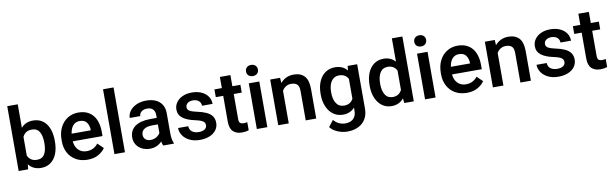

<svg xmlns="http://www.w3.org/2000/svg" viewBox="-54 -1364 7001 2187"><g transform="rotate(-10 3446.5 -271.0)"><path d="M525.4 -269V-258.8Q525.4 -179.7 501.7 -119.1Q478 -58.6 431.6 -24.4Q385.3 9.8 319.8 9.8Q228 9.8 175.8 -57.1L169.9 0H60.1V-750H181.6V-478Q232.4 -538.1 318.8 -538.1Q385.3 -538.1 431.9 -504.2Q478.5 -470.2 502 -409.7Q525.4 -349.1 525.4 -269ZM403.8 -269Q403.8 -345.7 377.2 -392.3Q350.6 -439 288.1 -439Q212.4 -439 181.6 -372.6V-156.7Q212.9 -89.4 289.1 -89.4Q350.1 -89.4 377 -135Q403.8 -180.7 403.8 -258.8Z M1069.8 -226.1H725.6Q729 -185.5 746.6 -154.3Q764.2 -123 794.2 -105.5Q824.2 -87.9 864.3 -87.9Q946.3 -87.9 996.1 -152.3L1061 -89.4Q1032.2 -46.9 981 -18.6Q929.7 9.8 856.9 9.8Q779.8 9.8 722.2 -23.7Q664.6 -57.1 633.8 -115.2Q603 -173.3 603 -245.6V-265.6Q603 -347.2 634.3 -408.9Q665.5 -470.7 720.2 -504.4Q774.9 -538.1 843.3 -538.1Q918 -538.1 968.8 -505.4Q1019.5 -472.7 1044.7 -413.8Q1069.8 -355 1069.8 -277.3ZM949.7 -323.2Q947.3 -374.5 921.9 -407.5Q896.5 -440.4 842.8 -440.4Q794.9 -440.4 765.6 -407.2Q736.3 -374 728 -314H949.7Z M1168 0V-750H1289.6V0Z M1855.5 -8.3V0H1731.4Q1723.6 -17.1 1717.8 -49.3Q1692.9 -22.5 1658.2 -6.3Q1623.5 9.8 1579.6 9.8Q1527.8 9.8 1486.8 -10.7Q1445.8 -31.2 1422.9 -67.4Q1399.9 -103.5 1399.9 -148.4Q1399.9 -232.9 1462.6 -277.8Q1525.4 -322.8 1640.6 -322.8H1713.9V-356.9Q1713.9 -398.9 1690.9 -422.6Q1668 -446.3 1623 -446.3Q1596.2 -446.3 1575.7 -437Q1555.2 -427.7 1543.9 -411.6Q1532.7 -395.5 1532.7 -375.5H1411.1Q1411.1 -418 1438.2 -455.3Q1465.3 -492.7 1515.4 -515.4Q1565.4 -538.1 1629.9 -538.1Q1690.4 -538.1 1736.8 -517.6Q1783.2 -497.1 1809.3 -456.1Q1835.4 -415 1835.4 -356V-123Q1835.4 -50.8 1855.5 -8.3ZM1713.9 -148.9V-247.6H1650.4Q1586.9 -247.6 1554.2 -224.6Q1521.5 -201.7 1521.5 -160.2Q1521.5 -127.9 1543 -107.7Q1564.5 -87.4 1603 -87.4Q1641.1 -87.4 1670.7 -105.5Q1700.2 -123.5 1713.9 -148.9Z M1950.7 -377.4Q1950.7 -420.9 1975.8 -457.8Q2001 -494.6 2047.6 -516.4Q2094.2 -538.1 2155.3 -538.1Q2220.2 -538.1 2268.3 -516.1Q2316.4 -494.1 2342.3 -455.8Q2368.2 -417.5 2368.2 -369.6H2246.6Q2246.6 -390.6 2236.1 -408.4Q2225.6 -426.3 2205.1 -437Q2184.6 -447.8 2155.3 -447.8Q2113.8 -447.8 2091.3 -429.2Q2068.8 -410.6 2068.8 -382.8Q2068.8 -365.2 2078.4 -353Q2087.9 -340.8 2111.3 -331.1Q2134.8 -321.3 2176.3 -312.5Q2240.7 -298.8 2283.2 -279.3Q2325.7 -259.8 2348.6 -228.5Q2371.6 -197.3 2371.6 -150.4Q2371.6 -104 2345 -67.4Q2318.4 -30.8 2269.5 -10.5Q2220.7 9.8 2156.7 9.8Q2087.4 9.8 2036.6 -15.6Q1985.8 -41 1959.5 -81.5Q1933.1 -122.1 1933.1 -167H2050.8Q2052.7 -122.6 2083.7 -101.6Q2114.7 -80.6 2158.7 -80.6Q2203.1 -80.6 2227.8 -97.9Q2252.4 -115.2 2252.4 -144Q2252.4 -162.6 2243.7 -175.8Q2234.9 -189 2210.2 -200.2Q2185.5 -211.4 2140.1 -220.7Q2049.3 -239.7 2000 -276.9Q1950.7 -314 1950.7 -377.4Z M2721.2 -95.7V-2Q2686 9.8 2642.1 9.8Q2577.6 9.8 2540.5 -25.9Q2503.4 -61.5 2503.4 -139.6V-438.5H2417.5V-528.3H2503.4V-657.2H2625V-528.3H2717.8V-438.5H2625V-147.9Q2625 -114.7 2638.7 -102.8Q2652.3 -90.8 2679.7 -90.8Q2699.2 -90.8 2721.2 -95.7Z M2944.8 -665.5Q2944.8 -637.7 2926.3 -619.6Q2907.7 -601.6 2876 -601.6Q2844.2 -601.6 2825.7 -619.4Q2807.1 -637.2 2807.1 -665.5Q2807.1 -693.8 2825.7 -712.2Q2844.2 -730.5 2876 -730.5Q2907.7 -730.5 2926.3 -712.2Q2944.8 -693.8 2944.8 -665.5ZM2814.9 0V-528.3H2936.5V0Z M3502 -340.8V0H3380.4V-341.8Q3380.4 -394.5 3357.7 -416.7Q3335 -439 3288.1 -439Q3253.9 -439 3227.1 -422.4Q3200.2 -405.8 3184.1 -376V0H3062.5V-528.3H3176.8L3180.7 -467.3Q3209 -501.5 3248 -519.8Q3287.1 -538.1 3334 -538.1Q3414.6 -538.1 3458.3 -491.5Q3502 -444.8 3502 -340.8Z M4068.4 -528.3V-15.1Q4068.4 55.2 4038.1 105.5Q4007.8 155.8 3953.1 181.9Q3898.4 208 3826.7 208Q3794.4 208 3757.3 199Q3720.2 189.9 3685.8 170.4Q3651.4 150.9 3629.4 121.1L3686 48.3Q3713.9 80.6 3748 96.4Q3782.2 112.3 3819.8 112.3Q3879.4 112.3 3913.1 79.8Q3946.8 47.4 3946.8 -12.7V-47.9Q3895.5 9.8 3811 9.8Q3747.6 9.8 3699.7 -24.9Q3651.9 -59.6 3625.7 -120.6Q3599.6 -181.6 3599.6 -258.3V-268.6Q3599.6 -348.6 3625.5 -409.7Q3651.4 -470.7 3699.5 -504.4Q3747.6 -538.1 3812 -538.1Q3902.8 -538.1 3953.1 -476.1L3958 -528.3ZM3946.8 -149.9V-379.9Q3914.1 -439 3842.8 -439Q3802.2 -439 3774.9 -416.5Q3747.6 -394 3734.4 -355.5Q3721.2 -316.9 3721.2 -268.6V-258.3Q3721.2 -183.6 3751.5 -136.7Q3781.7 -89.8 3841.8 -89.8Q3914.1 -89.8 3946.8 -149.9Z M4630.4 -750V0H4520.5L4514.6 -55.2Q4461.9 9.8 4373.5 9.8Q4311 9.8 4263.9 -24.9Q4216.8 -59.6 4191.4 -120.6Q4166 -181.6 4166 -258.3V-268.6Q4166 -348.6 4191.2 -409.7Q4216.3 -470.7 4263.4 -504.4Q4310.5 -538.1 4374.5 -538.1Q4457.5 -538.1 4508.8 -480V-750ZM4508.8 -153.3V-377Q4477.1 -439 4405.3 -439Q4345.7 -439 4316.7 -391.6Q4287.6 -344.2 4287.6 -268.6V-258.3Q4287.6 -183.1 4316.2 -136.5Q4344.7 -89.8 4404.3 -89.8Q4476.6 -89.8 4508.8 -153.3Z M4890.6 -665.5Q4890.6 -637.7 4872.1 -619.6Q4853.5 -601.6 4821.8 -601.6Q4790 -601.6 4771.5 -619.4Q4752.9 -637.2 4752.9 -665.5Q4752.9 -693.8 4771.5 -712.2Q4790 -730.5 4821.8 -730.5Q4853.5 -730.5 4872.1 -712.2Q4890.6 -693.8 4890.6 -665.5ZM4760.7 0V-528.3H4882.3V0Z M5456.5 -226.1H5112.3Q5115.7 -185.5 5133.3 -154.3Q5150.9 -123 5180.9 -105.5Q5210.9 -87.9 5251 -87.9Q5333 -87.9 5382.8 -152.3L5447.8 -89.4Q5418.9 -46.9 5367.7 -18.6Q5316.4 9.8 5243.7 9.8Q5166.5 9.8 5108.9 -23.7Q5051.3 -57.1 5020.5 -115.2Q4989.7 -173.3 4989.7 -245.6V-265.6Q4989.7 -347.2 5021 -408.9Q5052.2 -470.7 5106.9 -504.4Q5161.6 -538.1 5230 -538.1Q5304.7 -538.1 5355.5 -505.4Q5406.2 -472.7 5431.4 -413.8Q5456.5 -355 5456.5 -277.3ZM5336.4 -323.2Q5334 -374.5 5308.6 -407.5Q5283.2 -440.4 5229.5 -440.4Q5181.6 -440.4 5152.3 -407.2Q5123 -374 5114.7 -314H5336.4Z M5984.9 -340.8V0H5863.3V-341.8Q5863.3 -394.5 5840.6 -416.7Q5817.9 -439 5771 -439Q5736.8 -439 5710 -422.4Q5683.1 -405.8 5667 -376V0H5545.4V-528.3H5659.7L5663.6 -467.3Q5691.9 -501.5 5731 -519.8Q5770 -538.1 5816.9 -538.1Q5897.5 -538.1 5941.2 -491.5Q5984.9 -444.8 5984.9 -340.8Z M6096.7 -377.4Q6096.7 -420.9 6121.8 -457.8Q6147 -494.6 6193.6 -516.4Q6240.2 -538.1 6301.3 -538.1Q6366.2 -538.1 6414.3 -516.1Q6462.4 -494.1 6488.3 -455.8Q6514.2 -417.5 6514.2 -369.6H6392.6Q6392.6 -390.6 6382.1 -408.4Q6371.6 -426.3 6351.1 -437Q6330.6 -447.8 6301.3 -447.8Q6259.8 -447.8 6237.3 -429.2Q6214.8 -410.6 6214.8 -382.8Q6214.8 -365.2 6224.4 -353Q6233.9 -340.8 6257.3 -331.1Q6280.8 -321.3 6322.3 -312.5Q6386.7 -298.8 6429.2 -279.3Q6471.7 -259.8 6494.6 -228.5Q6517.6 -197.3 6517.6 -150.4Q6517.6 -104 6491 -67.4Q6464.4 -30.8 6415.5 -10.5Q6366.7 9.8 6302.7 9.8Q6233.4 9.8 6182.6 -15.6Q6131.8 -41 6105.5 -81.5Q6079.1 -122.1 6079.1 -167H6196.8Q6198.7 -122.6 6229.7 -101.6Q6260.7 -80.6 6304.7 -80.6Q6349.1 -80.6 6373.8 -97.9Q6398.4 -115.2 6398.4 -144Q6398.4 -162.6 6389.6 -175.8Q6380.9 -189 6356.2 -200.2Q6331.5 -211.4 6286.1 -220.7Q6195.3 -239.7 6146 -276.9Q6096.7 -314 6096.7 -377.4Z M6867.2 -95.7V-2Q6832 9.8 6788.1 9.8Q6723.6 9.8 6686.5 -25.9Q6649.4 -61.5 6649.4 -139.6V-438.5H6563.5V-528.3H6649.4V-657.2H6771V-528.3H6863.8V-438.5H6771V-147.9Q6771 -114.7 6784.7 -102.8Q6798.3 -90.8 6825.7 -90.8Q6845.2 -90.8 6867.2 -95.7Z"/></g></svg>

Font: Heebo Medium
Style: Regular
Weight: 500
Designer: Oded Ezer
Foundry: Meir Sadan
Version: Version 2.001; ttfautohint (v1.5.14-ce02) -l 8 -r 50 -G 200 